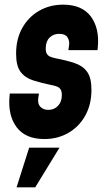

<svg xmlns="http://www.w3.org/2000/svg" viewBox="-20 -583 460 823"><path d="M170 13Q89 13 51 -38.2Q13 -89.5 21 -172L22 -182H147L144 -162Q140.5 -137.5 153.5 -124.8Q166.5 -112 187 -112Q212 -112 228.5 -129.2Q245 -146.5 245 -175.5Q245 -191 240 -199.2Q235 -207.5 225.5 -211.5Q216 -215.5 202 -218Q156.5 -227.5 122 -238.5Q87.5 -249.5 68.2 -275Q49 -300.5 49 -353Q49 -416 75.5 -463.2Q102 -510.5 147.8 -536.8Q193.5 -563 250.5 -563Q332 -563 369.8 -511.8Q407.5 -460.5 399 -378L398 -368H273L276 -388Q279 -408.5 269.2 -423.2Q259.5 -438 234 -438Q208.5 -438 192.2 -421.5Q176 -405 176 -375.5Q176 -360 181.2 -351.8Q186.5 -343.5 196 -339.8Q205.5 -336 219 -333Q266 -324 300.2 -312.5Q334.5 -301 353.2 -275.5Q372 -250 372 -198Q372 -135 345.5 -87.5Q319 -40 273.2 -13.5Q227.5 13 170 13ZM51 220 105 50H235L131 220Z"/></svg>

Font: Mohave Light
Style: Bold Italic
Weight: 700
Italic angle: -8°
Version: Version 2.003